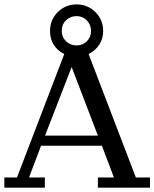

<svg xmlns="http://www.w3.org/2000/svg" viewBox="-26 -869 714 889"><path d="M395.5 -725.6Q395.5 -754.4 376.2 -774.4Q356.9 -794.4 328.6 -794.4Q299.8 -794.4 279.8 -775.1Q259.8 -755.9 259.8 -725.6Q259.8 -697.3 279.8 -678Q299.8 -658.7 328.6 -658.7Q356.9 -658.7 376.2 -678Q395.5 -697.3 395.5 -725.6ZM182.6 -241.2H427.2L305.7 -558.6ZM-5.9 0V-47.4H52.7L271.5 -618.7Q240.2 -634.3 222.9 -661.4Q205.6 -688.5 205.6 -725.6Q205.6 -777.3 241.5 -813Q277.3 -848.6 328.6 -848.6Q379.9 -848.6 415.8 -813Q451.7 -777.3 451.7 -725.6Q451.7 -689.9 433.6 -662.1Q415.5 -634.3 384.3 -618.7L603 -47.4H668.5V0H427.2V-47.4H501.5L445.8 -194.3H164.1L108.4 -47.4H181.6V0Z"/></svg>

Font: KhunPaOh
Style: Regular
Weight: 400
Designer: Khon Soe Zaw Thu
Version: Version 1.00 July 11, 2016, initial release